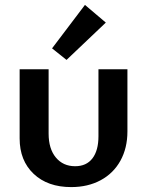

<svg xmlns="http://www.w3.org/2000/svg" viewBox="-20 -755 599 782"><path d="M192 -558 326 -735 411 -663 251 -511ZM60 -191V-473H178V-211Q178 -149 207.5 -113.5Q237 -78 286 -78Q332 -78 356.5 -110Q381 -142 381 -200V-473H499V-220Q499 -152 470.5 -100.5Q442 -49 390 -21Q338 7 270 7Q174 7 117 -47Q60 -101 60 -191Z"/></svg>

Font: Ysabeau SC
Style: Bold
Weight: 700
Designer: Christian Thalmann (Catharsis Fonts)
Version: Version 0.003